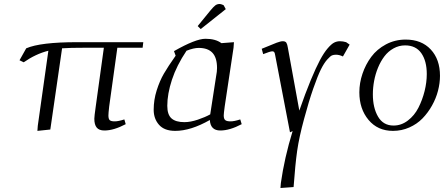

<svg xmlns="http://www.w3.org/2000/svg" viewBox="-20 -651 2231 965"><path d="M78.1 -348.1 111.8 -408.2Q183.1 -439 367.2 -439H700.2L696.8 -411.1H569.8L528.8 -116.2Q524.9 -81.5 524.9 -70.8Q524.9 -53.2 531.5 -47.1Q538.1 -41 556.2 -41Q574.7 -41 605 -50.8L611.8 -26.9Q551.3 4.9 504.9 4.9Q478 4.9 466.1 -9.8Q454.1 -24.4 454.1 -54.2Q454.1 -65.9 460.9 -113.8L502 -411.1H413.1Q329.1 -411.1 292 -408.2L232.9 0L168 6.8L169.9 -19L223.1 -396Q159.2 -379.9 99.1 -337.9Z M752.4 -99.1Q752.4 -149.4 767.6 -197Q782.7 -244.6 803.5 -280.5Q824.2 -316.4 862.8 -371.1L854.5 -394Q963.4 -456.1 1012.7 -456.1Q1063.5 -456.1 1092.8 -434.1L1155.8 -439L1153.8 -411.1L1109.4 -116.2Q1104.5 -79.6 1104.5 -70.8Q1104.5 -53.2 1112.3 -47.1Q1120.1 -41 1138.7 -41Q1157.2 -41 1187.5 -50.8L1194.8 -26.9Q1134.3 4.9 1087.4 4.9Q1037.6 4.9 1034.7 -47.9Q938.5 6.8 860.8 6.8Q806.2 6.8 779.3 -23.7Q752.4 -54.2 752.4 -99.1ZM820.8 -119.1Q820.8 -74.7 842 -55.9Q863.3 -37.1 906.7 -37.1Q937.5 -37.1 974.4 -49.6Q1011.2 -62 1036.6 -76.2L1066.4 -269Q1070.8 -291 1070.8 -309.1Q1070.8 -360.8 1047.9 -385.5Q1024.9 -410.2 978.5 -410.2Q953.6 -410.2 917.5 -396Q867.7 -321.8 844.2 -250.2Q820.8 -178.7 820.8 -119.1ZM973.6 -520 1036.6 -597.2Q1052.7 -616.7 1062 -623.8Q1071.3 -630.9 1083.5 -630.9Q1087.9 -630.9 1093 -629.2Q1098.1 -627.4 1101.6 -626L1104.5 -624L1114.7 -605L988.8 -504.9Z M1295.4 -405.8Q1350.1 -428.7 1370.4 -436.3Q1390.6 -443.8 1401.4 -443.8Q1414.6 -443.8 1419.4 -436Q1424.3 -428.2 1426.8 -411.1L1484.4 -95.2Q1515.1 -183.6 1541.7 -247.8Q1568.4 -312 1588.4 -349.4Q1608.4 -386.7 1627.2 -408.4Q1646 -430.2 1659.7 -437Q1673.3 -443.8 1688.5 -443.8Q1703.6 -443.8 1719.7 -439L1737.3 -426.8L1703.6 -367.2Q1685.5 -376 1668.5 -376Q1657.7 -376 1649.2 -372.8Q1640.6 -369.6 1624.5 -351.6Q1608.4 -333.5 1592.5 -301.5Q1576.7 -269.5 1554.4 -205.8Q1532.2 -142.1 1508.3 -53.2Q1483.4 38.6 1473.6 106.7Q1463.9 174.8 1455.6 289.1L1389.6 293.9L1391.6 269Q1409.2 143.6 1450.7 7.8L1437.5 14.2L1363.3 -372.1Q1361.3 -385.3 1358.2 -389.2Q1355 -393.1 1348.6 -393.1Q1338.4 -393.1 1302.7 -378.9Z M1786.1 -187Q1786.1 -233.9 1801.8 -280.3Q1817.4 -326.7 1845.9 -365.2Q1874.5 -403.8 1919.9 -428Q1965.3 -452.1 2019 -452.1Q2098.6 -452.1 2145 -402.3Q2191.4 -352.5 2191.4 -270Q2191.4 -233.4 2181.4 -194.8Q2171.4 -156.2 2151.1 -120.1Q2130.9 -84 2103.3 -55.7Q2075.7 -27.3 2037.1 -10.3Q1998.5 6.8 1955.1 6.8Q1878.4 6.8 1832.3 -48.3Q1786.1 -103.5 1786.1 -187ZM1854 -176.8Q1854 -109.4 1880.1 -64.7Q1906.2 -20 1958 -20Q1997.1 -20 2030 -45.2Q2063 -70.3 2083 -109.6Q2103 -148.9 2114 -193.1Q2125 -237.3 2125 -278.8Q2125 -344.2 2097.7 -383.5Q2070.3 -422.9 2016.1 -422.9Q1984.9 -422.9 1957.8 -407.7Q1930.7 -392.6 1911.9 -367.7Q1893.1 -342.8 1879.9 -310.8Q1866.7 -278.8 1860.4 -244.6Q1854 -210.4 1854 -176.8Z"/></svg>

Font: Dehuti
Style: Italic
Weight: 400
Version: Version 1.2